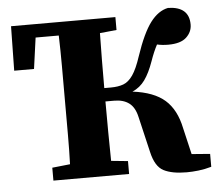

<svg xmlns="http://www.w3.org/2000/svg" viewBox="-50 -732 907 801"><g transform="rotate(-5 403.5 -331.0)"><path d="M700 14Q639 14 604 -4Q569 -22 555 -84L520 -233Q511 -274 487 -292Q463 -310 425 -310H388Q388 -243 388.5 -181.5Q389 -120 390 -61L460 -54V0H143V-54L218 -62Q220 -123 220 -185Q220 -247 220 -310V-347Q220 -410 220 -473.5Q220 -537 218 -601H121L103 -471H20L23 -657H460V-603L390 -596Q389 -541 388.5 -483Q388 -425 388 -366H416Q446 -366 468 -374Q490 -382 508 -408Q526 -434 543 -486Q575 -581 608 -624.5Q641 -668 682 -676Q770 -674 770 -599Q770 -568 746 -545.5Q722 -523 670 -523Q645 -523 623 -528Q608 -500 594 -460Q577 -412 556.5 -383.5Q536 -355 504 -341Q593 -330 639 -289.5Q685 -249 701 -171L727 -60L804 -54V0Q776 8 749.5 11Q723 14 700 14Z"/></g></svg>

Font: Source Serif Pro
Style: Bold
Weight: 700
Designer: Frank Grießhammer
Foundry: Adobe Systems Incorporated
Version: Version 3.001;hotconv 1.0.111;makeotfexe 2.5.65597